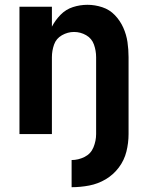

<svg xmlns="http://www.w3.org/2000/svg" viewBox="-20 -558 616 799"><path d="M278 221Q315 221 351.5 214Q388 207 420 188Q452 169 474.5 139Q497 109 506 73Q515 37 515 0V-320Q515 -352 510.5 -383Q506 -414 493 -443Q480 -472 458 -495Q436 -518 405.5 -528Q375 -538 344 -538Q313 -538 283.5 -528.5Q254 -519 232 -496.5Q210 -474 196 -447V-530H61V0H196V-320Q196 -347 205 -372.5Q214 -398 238 -411.5Q262 -425 288 -425Q315 -425 338.5 -411.5Q362 -398 371 -372.5Q380 -347 380 -320V0Q380 28 369 55Q358 82 332 95Q306 108 278 108Z"/></svg>

Font: Iosevka Sparkle Extrabold
Style: Regular
Weight: 800
Designer: Belleve Invis
Foundry: Belleve Invis
Version: Version 4.5.0; ttfautohint (v1.8.3)